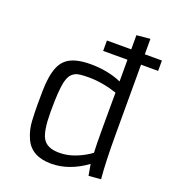

<svg xmlns="http://www.w3.org/2000/svg" viewBox="-151 -953 967 1077"><g transform="rotate(20 333.0 -414.5)"><path d="M486.3 -64.9Q383.3 9.8 276.9 9.8Q159.2 9.8 120.1 -76.7Q97.7 -125.5 95 -179.9Q92.3 -234.4 92.3 -275.6Q92.3 -316.9 93 -358.9Q93.8 -400.9 99.1 -436.5Q104.5 -472.2 116 -500.7Q127.4 -529.3 148.9 -549.3Q193.4 -590.8 295.7 -590.8Q397.9 -590.8 480.5 -555.2V-684.6H335.4V-746.6H480.5V-831.1L561.5 -838.9V-746.6H663.6V-684.6H561.5V-267.1Q561.5 -98.6 570.8 -3.9L498 2ZM480.5 -488.3Q392.6 -517.6 310.5 -517.6Q251 -517.6 231.9 -507.8Q212.9 -498 202.9 -482.4Q192.9 -466.8 186.5 -439.5Q175.3 -388.2 175.3 -270.5V-259.8Q175.3 -149.9 199.2 -107.9Q225.1 -63.5 295.4 -63.5H302.7Q370.1 -63.5 446.3 -106.4Q467.3 -118.2 482.4 -129.9V-130.9Q480 -176.3 480 -271Z"/></g></svg>

Font: Armata
Style: Regular
Weight: 400
Designer: Viktoriya Grabowska
Foundry: Viktoriya Grabowska
Version: Version 1.002